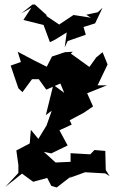

<svg xmlns="http://www.w3.org/2000/svg" viewBox="-20 -790 521 846"><path d="M206 -114 210 -116 278 -149 242 -216 296 -241 287 -260 349 -293 390 -321 364 -379 451 -414H410L454 -506L432 -560L404 -537L374 -495L292 -554L301 -562L266 -560L209 -541L186 -496L132 -523L58 -562L72 -517L27 -501L61 -401L79 -384L121 -441H151L184 -395L246 -422L263 -381L215 -416C204 -372 193 -328 182 -283L208 -302L185 -237L149 -178L116 -218L111 -158L52 -127L61 -63V-28L3 34L77 -25L126 11L188 -6L206 29L230 36L297 -16L286 -6L355 -31L444 -26L463 -14L446 -41L444 -125L396 -129L378 -110L291 -115V-77L225 -74L173 -121ZM242 -681 184 -720 186 -723 134 -770H123L74 -731L118 -756L83 -702L172 -680L200 -604L224 -616L274 -647L265 -581L278 -609L358 -637L348 -671L399 -687L432 -756L411 -736L360 -725L380 -712L304 -724L238 -680L233 -671Z"/></svg>

Font: Asimov Aggro
Style: Condensed
Weight: 500
Designer: Google
Version: Version 2.000980; 2014